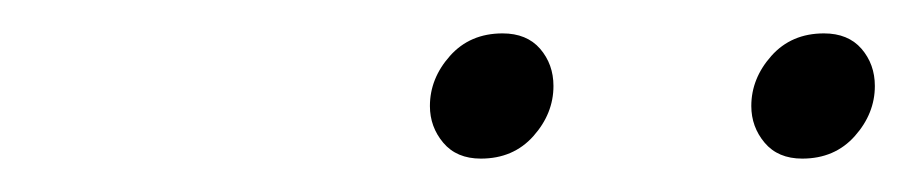

<svg xmlns="http://www.w3.org/2000/svg" viewBox="-20 -708 544 115"><path d="M268 -613Q253.5 -613 245.5 -622.5Q237.5 -632 237.5 -644.5Q237.5 -661 249.5 -674.5Q261.5 -688 281 -688Q295.5 -688 303.5 -678.8Q311.5 -669.5 311.5 -656.5Q311.5 -640 299.5 -626.5Q287.5 -613 268 -613ZM460.5 -613Q446 -613 438 -622.5Q430 -632 430 -644.5Q430 -661 442 -674.5Q454 -688 473.5 -688Q488 -688 496 -678.8Q504 -669.5 504 -656.5Q504 -640 492 -626.5Q480 -613 460.5 -613Z"/></svg>

Font: Newsreader Display ExtraLight
Style: Italic
Weight: 275
Italic angle: -17°
Designer: Hugues Gentile
Foundry: Production Type
Version: Version 1.001